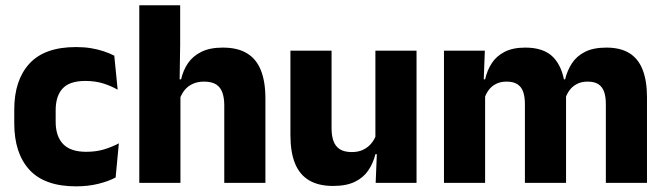

<svg xmlns="http://www.w3.org/2000/svg" viewBox="-20 -680 2473 714"><path d="M263 13Q146 13 89.5 -48.5Q33 -110 33 -221.5V-272.5Q33 -382 89.5 -443.5Q146 -505 262.5 -505Q292.5 -505 318.5 -500.8Q344.5 -496.5 366.5 -489Q388.5 -481.5 405 -473L417.5 -346.5Q393 -360.5 363.5 -369.8Q334 -379 297 -379Q239 -379 213 -351Q187 -323 187 -270V-227.5Q187 -173.5 214.5 -144.5Q242 -115.5 300.5 -115.5Q337 -115.5 366.2 -124.2Q395.5 -133 422 -147L410 -20Q384 -6 346 3.5Q308 13 263 13Z M814 0V-289Q814 -316 807 -335.8Q800 -355.5 783.8 -366Q767.5 -376.5 738.5 -376.5Q715 -376.5 697 -368.2Q679 -360 667.2 -345.8Q655.5 -331.5 649 -313.5L618 -385H653.5Q661 -418.5 679 -445Q697 -471.5 728.8 -487.2Q760.5 -503 808.5 -503Q863.5 -503 898.5 -481.8Q933.5 -460.5 950.2 -418.5Q967 -376.5 967 -313.5V0ZM498 0V-660.5H650V-513.5L647.5 -351.5L651 -339.5V0Z M1213 -491.5V-202.5Q1213 -175.5 1220 -155.8Q1227 -136 1243.5 -125.2Q1260 -114.5 1288.5 -114.5Q1312.5 -114.5 1330.2 -123Q1348 -131.5 1360.2 -146Q1372.5 -160.5 1378.5 -178L1402 -106.5H1376Q1368 -73.5 1349.8 -46.5Q1331.5 -19.5 1299.8 -4Q1268 11.5 1218.5 11.5Q1164 11.5 1128.8 -9.8Q1093.5 -31 1076.8 -73Q1060 -115 1060 -178V-491.5ZM1529 -491.5V0H1377L1382 -123L1376 -137V-491.5Z M2233 0V-293Q2233 -319 2226.8 -337.8Q2220.5 -356.5 2205.8 -366.5Q2191 -376.5 2165 -376.5Q2143 -376.5 2126.5 -368.2Q2110 -360 2099 -345.8Q2088 -331.5 2082.5 -313.5L2068 -385H2081.5Q2089.5 -418 2107 -444.8Q2124.5 -471.5 2155.5 -487.2Q2186.5 -503 2235 -503Q2287.5 -503 2320.8 -482.2Q2354 -461.5 2370 -420.2Q2386 -379 2386 -317.5V0ZM1631 0V-491.5H1783L1778 -359L1784 -354V0ZM1932 0V-293Q1932 -319 1925.8 -337.8Q1919.5 -356.5 1904.5 -366.5Q1889.5 -376.5 1864 -376.5Q1841.5 -376.5 1825 -368.2Q1808.5 -360 1797.8 -345.8Q1787 -331.5 1781.5 -313.5L1758 -385H1784Q1791.5 -418.5 1808.8 -445Q1826 -471.5 1856.5 -487.2Q1887 -503 1933.5 -503Q2002 -503 2036.8 -467.8Q2071.5 -432.5 2080.5 -365.5Q2082 -355.5 2083.5 -341Q2085 -326.5 2085 -315V0Z"/></svg>

Font: Anek Gujarati
Style: Bold
Weight: 700
Version: Version 1.003